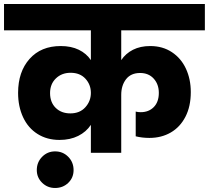

<svg xmlns="http://www.w3.org/2000/svg" viewBox="-37 -760 1039 955"><path d="M566 -609V-461Q588 -494 624.5 -512.5Q661 -531 710 -531Q772 -531 818 -500.5Q864 -470 888 -418Q912 -366 912 -302Q912 -231 885.5 -179.5Q859 -128 812.5 -101Q766 -74 706 -74Q670 -74 638 -82V-205Q649 -202 663 -202Q703 -202 728 -227.5Q753 -253 753 -298Q753 -341 727.5 -369Q702 -397 660 -397Q614 -397 590 -366Q566 -335 566 -288V0H415V-139Q392 -104 352 -84Q312 -64 259 -64Q197 -64 150 -93.5Q103 -123 78 -176.5Q53 -230 53 -298Q53 -403 110 -467Q167 -531 265 -531Q317 -531 355 -512.5Q393 -494 415 -461V-609H-17V-740H982V-609ZM313 -196Q360 -196 387.5 -226.5Q415 -257 415 -298Q415 -339 388 -368.5Q361 -398 314 -398Q270 -398 241 -370Q212 -342 212 -297Q212 -251 240 -223.5Q268 -196 313 -196ZM329 86Q329 124 302.5 149.5Q276 175 237 175Q199 175 172.5 149Q146 123 146 86Q146 47 172.5 20Q199 -7 237 -7Q276 -7 302.5 20Q329 47 329 86Z"/></svg>

Font: Fz Poppins
Style: Bold
Weight: 700
Designer: Ninad Kale (Devanagari), Jonny Pinhorn (Latin)
Foundry: Indian Type Foundry
Version: Vit hóa bi Vntype.Com & FontZin.Com